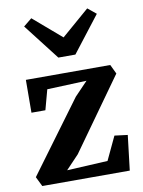

<svg xmlns="http://www.w3.org/2000/svg" viewBox="-93 -914 726 977"><g transform="rotate(-10 270.0 -425.0)"><path d="M359.5 -488.5 155.5 -480.5 127.5 -377H55.5L56.5 -546.5H492.5L515.5 -498.5L250.5 -127.5L183.5 -57L394 -68L451 -189L518.5 -180.5L497 0H45L20.5 -50L292 -418ZM138 -850.5 283 -726 427 -850.5 470.5 -815 327 -629.5H239L95 -815.5Z"/></g></svg>

Font: Merriweather Text Regular
Style: Bold
Weight: 700
Designer: Eben Sorkin
Foundry: Eben Sorkin
Version: Version 2.100; ttfautohint (v1.7.19-72a1) -l 8 -r 50 -G 200 